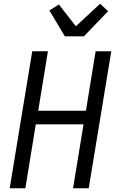

<svg xmlns="http://www.w3.org/2000/svg" viewBox="-20 -1010 640 1030"><path d="M32 0 153 -735H237L185 -416H441L493 -735H577L456 0H372L428 -343H172L116 0ZM328 -815 245 -954 296 -986 387 -869 517 -990 560 -950 430 -815Z"/></svg>

Font: Iosevka Aile Oblique
Style: Regular
Weight: 400
Italic angle: -9°
Designer: Belleve Invis
Foundry: Belleve Invis
Version: Version 31.1.0; ttfautohint (v1.8.4)